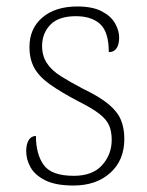

<svg xmlns="http://www.w3.org/2000/svg" viewBox="-20 -563 455 593"><path d="M207 10Q152 10 120 -6Q88 -22 74.5 -46Q61 -70 61 -95Q61 -112 65 -122.5Q69 -133 75.5 -138Q82 -143 91 -143Q91 -87 115 -53.5Q139 -20 208 -20Q266 -20 295.5 -53Q325 -86 325 -131Q325 -156 317.5 -174.5Q310 -193 288 -210.5Q266 -228 224 -249Q167 -279 133.5 -303Q100 -327 85.5 -354Q71 -381 71 -418Q71 -475 111 -509Q151 -543 219 -543Q265 -543 293.5 -528.5Q322 -514 335 -491.5Q348 -469 348 -447Q348 -426 340 -414Q332 -402 316 -402Q316 -464 289.5 -488.5Q263 -513 214 -513Q161 -513 135.5 -486.5Q110 -460 110 -421Q110 -391 124.5 -368.5Q139 -346 167.5 -328Q196 -310 236 -289Q288 -264 315.5 -241Q343 -218 353.5 -192.5Q364 -167 364 -134Q364 -68 320.5 -29Q277 10 207 10Z"/></svg>

Font: Noto Serif Armenian ExtraLight
Style: Regular
Weight: 250
Version: Version 2.007